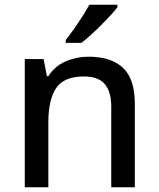

<svg xmlns="http://www.w3.org/2000/svg" viewBox="-20 -786 666 806"><path d="M352 -548Q446 -548 496 -501.5Q546 -455 546 -350V0H447V-338Q447 -402 419.5 -433.5Q392 -465 333 -465Q248 -465 215.5 -416Q183 -367 183 -274V0H84V-538H163L177 -466H183Q209 -508 255 -528Q301 -548 352 -548ZM473 -756Q463 -742 444.5 -722Q426 -702 404.5 -680.5Q383 -659 361.5 -639.5Q340 -620 322 -606H256V-618Q271 -637 289.5 -663Q308 -689 325.5 -716.5Q343 -744 355 -766H473Z"/></svg>

Font: Noto Sans New Tai Lue Medium
Style: Regular
Weight: 500
Version: Version 2.003